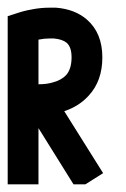

<svg xmlns="http://www.w3.org/2000/svg" viewBox="-20 -599 327 499"><path d="M108 -499Q95 -499 80 -496V-380Q102 -380 118 -385Q140 -391 152 -404Q166 -420 166 -450Q166 -477 153 -488Q142 -497 120 -499Q114 -499 108 -499ZM107 -579Q117 -579 126 -579Q175 -575 206 -548Q246 -513 246 -450Q246 -389 211 -351Q186 -323 147 -310L248 -149L202 -120H171L80 -266V-120H0V-557L28 -566L38 -569Q48 -572 68 -575.5Q88 -579 107 -579Z"/></svg>

Font: Satisfactory Mid
Style: Regular
Weight: 400
Designer: Sadat Fauzi
Foundry: Intuisi Creative
Version: Version 001.000